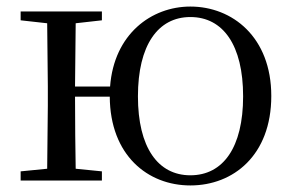

<svg xmlns="http://www.w3.org/2000/svg" viewBox="-20 -551 896 586"><path d="M561 -16C462 -16 401 -101 401 -257C401 -413 462 -499 561 -499C661 -499 722 -413 722 -257C722 -101 661 -16 561 -16ZM561 15C692 15 808 -77 808 -258C808 -438 689 -531 561 -531C442 -531 328 -447 316 -287H209L211 -480L291 -489V-516H43V-489L124 -480L126 -288V-229L124 -36L43 -28V0H291V-28L211 -36C210 -92 209 -177 209 -256H315C316 -77 431 15 561 15Z"/></svg>

Font: Noto Serif CJK TC
Style: Regular
Weight: 400
Designer: Ryoko NISHIZUKA 西塚涼子 (kana & ideographs); Frank Grießhammer (Latin, Greek & Cyrillic); Wenlong ZHANG 张文龙 (bopomofo); San
Foundry: Adobe
Version: Version 2.001;hotconv 1.1.0;makeotfexe 2.6.0